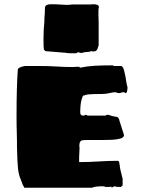

<svg xmlns="http://www.w3.org/2000/svg" viewBox="-20 -889 673 905"><path d="M93 -8Q86 -17 83 -30Q80 -35 78 -43Q69 -61 65 -93Q61 -139 61 -166Q60 -178 60 -199V-223Q60 -253 59 -270Q58 -288 58 -341Q58 -483 64 -560Q64 -572 98 -578H128H153Q210 -578 238 -576Q280 -573 323 -573Q333 -573 338 -574H353L358 -570Q391 -577 426 -579Q461 -581 511 -581Q513 -581 516 -578H548Q556 -578 560.5 -569Q565 -560 568 -543Q572 -530 574 -511Q578 -486 581 -478Q581 -450 571 -450Q570 -450 568 -453L564 -454Q559 -455 553 -453Q547 -450 540 -450Q534 -450 530 -453Q528 -454 521 -454Q512 -454 500 -451Q496 -450 484.5 -448Q473 -446 458 -446Q415 -446 396 -444Q385 -443 375 -438V-440Q371 -440 368 -430Q361 -413 359 -383Q358 -374 358 -363Q358 -352 361.5 -348Q365 -344 373 -344Q379 -344 383 -348Q385 -348 388 -347Q391 -346 393 -344H478Q479 -346 481 -347Q483 -348 485 -348Q495 -348 500 -345Q506 -342 524 -339Q534 -339 538 -333Q543 -326 543 -320L564 -254Q567 -238 534 -233Q515 -229 461 -229H418H388Q374 -229 367 -227.5Q360 -226 358 -220Q354 -215 354 -204V-200Q354 -195 355 -193L354 -171Q353 -164 353 -150V-140V-131V-125Q398 -125 445 -128Q491 -131 536 -131Q539 -131 541 -126.5Q543 -122 543 -116Q545 -110 545 -103Q547 -88 551 -75L558 -46V-26V-23V-15L550 -8H543H540Q529 -8 526 -9Q523 -11 519 -11Q517 -10 513 -8Q509 -6 506 -4V-9L494 -8H479Q475 -8 473 -10L465 -11Q428 -11 413 -4H96Q94 -4 93 -8ZM297 -639Q287 -641 279 -641L194 -648L187 -655Q185 -665 185 -703Q185 -749 189 -786Q189 -801 191 -825L192 -854Q194 -869 220 -869Q246 -869 257 -868Q266 -868 275 -867Q284 -866 294 -866Q311 -866 320 -868H351H361H374H384H392H406Q411 -869 420 -869Q446 -869 446 -856V-854Q444 -848 444 -838V-829V-814Q444 -810 444.5 -802.5Q445 -795 445 -779V-675Q444 -672 443 -669.5Q442 -667 441 -663Q438 -652 430 -648Q428 -648 424.5 -647Q421 -646 416 -646Q414 -646 414 -648H409L402 -645L379 -643Q377 -643 375 -642Q373 -641 371 -641L364 -639Q363 -639 355 -641Q353 -641 351 -642Q349 -643 347 -643Q345 -643 345 -641L339 -638H314Q304 -638 297 -639Z"/></svg>

Font: Sigmar One
Style: Regular
Weight: 400
Designer: Vernon Adams
Foundry: Vernon Adams
Version: Version 2.000